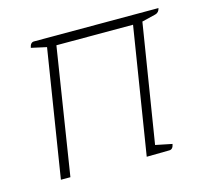

<svg xmlns="http://www.w3.org/2000/svg" viewBox="-73 -524 643 605"><g transform="rotate(-15 248.0 -221.5)"><path d="M492 -443Q489 -429 477 -426L432 -415L370 -29L424 -18Q421 -1 409 -1L335 0L401 -413H151L86 0H55L121 -415L71 -426Q74 -443 86 -443Z"/></g></svg>

Font: Petrona Thin
Style: Italic
Weight: 100
Italic angle: -9°
Designer: Ringo R. Seeber
Foundry: Ringo R. Seeber
Version: Version 2.001; ttfautohint (v1.8.3)